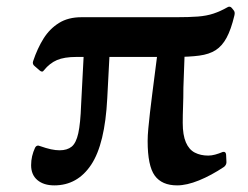

<svg xmlns="http://www.w3.org/2000/svg" viewBox="-20 -549 750 580"><path d="M144 11Q112 11 93 -5Q74 -21 74 -50Q74 -64 77 -77Q80 -90 86 -103Q91 -112 100 -108Q120 -101 134 -98Q148 -95 160 -95Q183 -95 196.5 -106Q210 -117 216.5 -146.5Q223 -176 225 -232L235 -424H313L304 -252Q297 -114 255.5 -51.5Q214 11 144 11ZM515 11Q469 11 447.5 -18.5Q426 -48 426 -123Q426 -139 428 -160.5Q430 -182 433 -208.5Q436 -235 440 -266L460 -422H539L534 -284Q534 -254 533 -227.5Q532 -201 532 -178Q532 -141 541.5 -119Q551 -97 568.5 -88Q586 -79 609 -79Q619 -79 630 -82Q641 -85 653 -90Q662 -92 663 -82L664 -61Q665 -52 657 -45Q618 -19 581 -4Q544 11 515 11ZM113 -337Q108 -329 100 -336L85 -349Q77 -355 80 -364Q93 -403 111.5 -432.5Q130 -462 158 -479.5Q186 -497 226 -497H512Q551 -497 577.5 -499Q604 -501 625 -508Q646 -515 667 -527Q675 -532 681 -524L685 -519Q691 -513 688 -502Q678 -460 664.5 -435Q651 -410 631.5 -397.5Q612 -385 582 -381Q552 -377 509 -377H211Q174 -377 152 -367.5Q130 -358 113 -337Z"/></svg>

Font: Hahmlet SemiBold
Style: Regular
Weight: 600
Version: Version 1.002